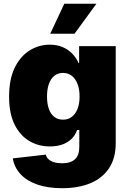

<svg xmlns="http://www.w3.org/2000/svg" viewBox="-20 -784 683 1019"><path d="M310.1 214.8Q232.9 214.8 177 195.1Q121.1 175.3 88.4 139.6Q55.7 104 47.9 56.6L223.1 36.6Q226.1 50.8 237.3 61Q248.5 71.3 266.8 76.9Q285.2 82.5 309.6 82.5Q355.5 82.5 378.2 61Q400.9 39.6 400.9 -4.4V-94.2H389.6Q379.4 -65.9 359.1 -46.4Q338.9 -26.9 310.1 -16.8Q281.2 -6.8 245.1 -6.8Q185.1 -6.8 136 -35.4Q86.9 -64 57.6 -122.6Q28.3 -181.2 28.3 -270.5Q28.3 -364.7 58.8 -426Q89.4 -487.3 138.4 -517.1Q187.5 -546.9 244.1 -546.9Q282.7 -546.9 312.7 -533.9Q342.8 -521 364 -498.8Q385.3 -476.6 397 -449.2H399.9V-539.1H594.2V-24.4Q594.2 54.7 559.3 107.9Q524.4 161.1 460.7 188Q397 214.8 310.1 214.8ZM314.5 -148.9Q341.3 -148.9 360.8 -163.6Q380.4 -178.2 391.4 -205.8Q402.3 -233.4 402.3 -271.5Q402.3 -310.5 391.4 -338.6Q380.4 -366.7 360.8 -381.8Q341.3 -397 314.5 -397Q287.6 -397 268.6 -381.8Q249.5 -366.7 239.5 -338.6Q229.5 -310.5 229.5 -271.5Q229.5 -232.9 239.5 -205.3Q249.5 -177.7 268.6 -163.3Q287.6 -148.9 314.5 -148.9ZM246.6 -605 321.3 -764.2H491.7L375.5 -605Z"/></svg>

Font: Inter 18pt Black
Style: Regular
Weight: 900
Designer: Rasmus Andersson
Foundry: rsms
Version: Version 4.001;git-66647c0bb